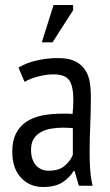

<svg xmlns="http://www.w3.org/2000/svg" viewBox="-20 -740 440 767"><path d="M54 -470Q83 -488 124.5 -498Q166 -508 212 -508Q254 -508 279.5 -495.5Q305 -483 319.5 -461.5Q334 -440 338.5 -412.5Q343 -385 343 -355Q343 -295 340.5 -238Q338 -181 338 -130Q338 -92 340.5 -59.5Q343 -27 350 2H295L278 -57H274Q259 -31 230 -12Q201 7 152 7Q98 7 63.5 -30.5Q29 -68 29 -134Q29 -177 43.5 -206Q58 -235 84.5 -253Q111 -271 147.5 -278.5Q184 -286 229 -286Q239 -286 249 -286Q259 -286 270 -285Q273 -316 273 -340Q273 -397 256 -420Q239 -443 194 -443Q166 -443 133 -434.5Q100 -426 78 -413ZM271 -228Q261 -229 251 -229.5Q241 -230 231 -230Q207 -230 184 -226Q161 -222 143 -212Q125 -202 114.5 -185Q104 -168 104 -142Q104 -102 123.5 -80Q143 -58 174 -58Q216 -58 239 -78Q262 -98 271 -122ZM194 -720H272V-699L190 -571H147Z"/></svg>

Font: PT Sans Narrow
Style: Regular
Weight: 400
Width: 3
Designer: A.Korolkova, O.Umpeleva, V.Yefimov
Foundry: ParaType Ltd
Version: Version 2.003W OFL